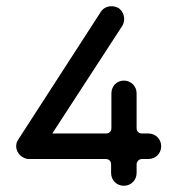

<svg xmlns="http://www.w3.org/2000/svg" viewBox="-20 -597 570 617"><path d="M373 -514C377 -521 379 -528 379 -536C379 -549 373 -563 361 -571C354 -575 346 -577 339 -577C324 -577 312 -571 304 -559L39 -149C34 -142 32 -135 32 -127C32 -104 53 -86 73 -86H320C331 -86 337 -78 337 -69V-41C337 -18 355 0 378 0C401 0 419 -18 419 -41V-69C419 -78 427 -86 436 -86H457C480 -86 498 -104 498 -127C498 -150 480 -168 457 -168H436C427 -168 419 -174 419 -185V-297C419 -320 401 -338 378 -338C355 -338 338 -320 338 -297V-185C338 -174 330 -168 321 -168H148Z"/></svg>

Font: Fabada
Style: Regular
Weight: 400
Designer: deFharo
Foundry: deFharo.com
Version: Version 4.000 2011 initial release